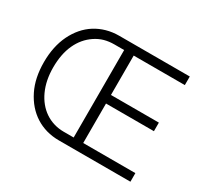

<svg xmlns="http://www.w3.org/2000/svg" viewBox="-146 -941 1235 1156"><g transform="rotate(30 471.5 -363.5)"><path d="M63.9 -363.6Q63.9 -472.3 103.7 -554.7Q123.6 -595.5 151.3 -627.7Q179 -659.8 213.8 -681.8Q248.6 -703.8 290 -715.6Q331.3 -727.3 378.2 -727.3H867.9V-667.6H512.4V-393.8H845.5V-334.2H512.4V-59.7H875V0H378.2Q332 0 291 -11.5Q250 -23.1 215.2 -45.3Q180.4 -67.5 152.3 -99.6Q124.3 -131.7 103.7 -173.3Q63.9 -253.2 63.9 -363.6ZM159.8 -204.9Q175.4 -170.8 197.6 -143.8Q219.8 -116.8 247.5 -98.2Q275.2 -79.5 308.1 -69.6Q340.9 -59.7 378.2 -59.7H446V-667.6H378.2Q341.6 -667.6 309.8 -658.9Q278.1 -650.2 247.9 -630Q190 -591.3 159.1 -524.1Q128.2 -457 128.2 -363.6Q128.2 -274.1 159.8 -204.9Z"/></g></svg>

Font: Inter P Light
Style: Regular
Weight: 300
Designer: Rasmus Andersson
Foundry: rsms
Version: Version 3.018;git-588b23468